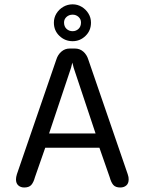

<svg xmlns="http://www.w3.org/2000/svg" viewBox="-20 -843 659 873"><path d="M90.3 9.5Q74 9.5 63.3 0.1Q52.7 -9.3 52.7 -27.3Q52.7 -32.3 53.7 -38.1Q54.7 -43.8 56.8 -50.7L235.8 -571.3Q242.8 -594.3 259.1 -608.3Q275.3 -622.3 296.5 -622.3H320.8Q342.7 -622.3 358.8 -608.3Q374.8 -594.3 381.8 -571.3L560.8 -50.7Q563.3 -43.8 564.2 -38.1Q565 -32.3 565 -27.3Q565 -9 554.3 0.2Q543.7 9.5 526.7 9.5Q505.5 9.5 495.3 -2Q485.2 -13.5 478.7 -37.5L432 -171.3H185.7L139 -37.5Q132.5 -13.5 122.2 -2Q111.8 9.5 90.3 9.5ZM203.2 -236.2H414.5L315 -534.7Q313.3 -541.3 311.8 -547.4Q310.3 -553.5 308.8 -558.3Q307.8 -553.5 306.2 -547.4Q304.7 -541.3 303 -534.7ZM310.3 -655.7Q275.5 -655.7 250.2 -679.8Q225 -703.8 225 -740Q225 -762.8 236.6 -781.7Q248.2 -800.5 267.6 -811.9Q287 -823.3 310.3 -823.3Q332.6 -823.3 351.5 -811.9Q370.5 -800.5 382.1 -781.6Q393.7 -762.8 393.7 -740Q393.7 -703.8 368.8 -679.8Q343.9 -655.7 310.3 -655.7ZM310.3 -701.2Q325.9 -701.2 337.1 -711.8Q348.3 -722.5 348.3 -740.7Q348.3 -755.8 337.1 -766.1Q325.9 -776.3 310.3 -776.3Q293.8 -776.3 282.5 -766.1Q271.2 -755.8 271.2 -740.7Q271.2 -722.5 282.5 -711.8Q293.8 -701.2 310.3 -701.2Z"/></svg>

Font: Sono ExtraLight
Style: Regular
Weight: 200
Designer: Tyler Finck
Foundry: Tyler Finck
Version: Version 2.112